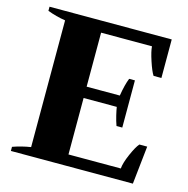

<svg xmlns="http://www.w3.org/2000/svg" viewBox="-104 -800 883 900"><g transform="rotate(15 338.0 -350.0)"><path d="M639 -185 619 0H27V-20Q69 -35 114 -42V-657Q69 -664 27 -680V-700H620V-513H582Q570 -531 555 -576.5Q540 -622 539 -645H292V-383H453Q462 -438 475 -470H503V-241H475Q467 -263 461 -288.5Q455 -314 453 -328H292V-54H546Q548 -81 567 -124.5Q586 -168 601 -185Z"/></g></svg>

Font: Trirong ExtraBold
Style: Regular
Weight: 800
Designer: Katatrad Team
Foundry: CadsonDemak
Version: Version 1.001